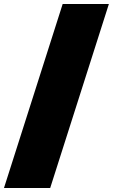

<svg xmlns="http://www.w3.org/2000/svg" viewBox="-20 -828 569 968"><path d="M0 120 296 -808H529L233 120Z"/></svg>

Font: Encode Sans Expanded Black
Style: Regular
Weight: 900
Width: 7
Designer: Multiple Designers
Foundry: Impallari Type
Version: Version 3.000; ttfautohint (v1.8.3) -l 8 -r 50 -G 200 -x 14 